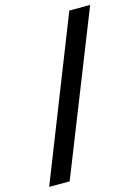

<svg xmlns="http://www.w3.org/2000/svg" viewBox="-133 -832 762 1050"><g transform="rotate(-15 248.0 -307.5)"><path d="M11 144 367 -759H485L127 144Z"/></g></svg>

Font: SUSE Thin SemiBold
Style: Regular
Weight: 600
Version: Version 1.000